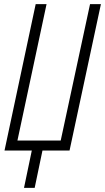

<svg xmlns="http://www.w3.org/2000/svg" viewBox="-20 -734 512 936"><path d="M149 182 187 0H319L472 -714H419L276 -49H65L207 -714H154L2 0H135L97 182Z"/></svg>

Font: Noto Sans Display Condensed Light
Style: Italic
Weight: 300
Width: 3
Designer: Monotype Design team
Foundry: Monotype Imaging Inc.
Version: 1.000